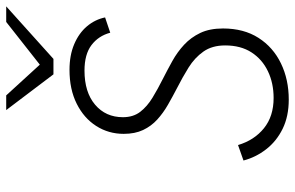

<svg xmlns="http://www.w3.org/2000/svg" viewBox="-190 -772 973 634"><g transform="rotate(-90 297.0 -454.5)"><path d="M285.5 12Q230.5 12 189.2 -8.2Q148 -28.5 121.5 -62.8Q95 -97 84.5 -137.5L135.5 -155.5Q151.5 -102 191 -70Q230.5 -38 291 -38Q340 -38 379.2 -56.8Q418.5 -75.5 441.5 -111Q464.5 -146.5 464.5 -198Q464.5 -241 444.2 -269.8Q424 -298.5 391.5 -318.8Q359 -339 323.5 -357Q295.5 -371.5 268.5 -387Q241.5 -402.5 219.8 -422.2Q198 -442 185.2 -469Q172.5 -496 172.5 -533Q172.5 -583 198.5 -623.8Q224.5 -664.5 272 -688.2Q319.5 -712 384 -712Q432 -712 468.5 -696.5Q505 -681 527.5 -654.5Q550 -628 557 -594.5L506.5 -577.5Q496 -616.5 465.5 -639.5Q435 -662.5 381.5 -662.5Q310 -662.5 268.8 -627.5Q227.5 -592.5 227.5 -535.5Q227.5 -501.5 245.2 -478.5Q263 -455.5 291.8 -438Q320.5 -420.5 353.5 -404Q383 -389 412.8 -372.5Q442.5 -356 466.8 -333.5Q491 -311 505.8 -280Q520.5 -249 520.5 -205Q520.5 -136.5 489.5 -88Q458.5 -39.5 405.2 -13.8Q352 12 285.5 12ZM369 -765 251 -921H299.5L401 -810L542 -921H593.5L420 -765Z"/></g></svg>

Font: Overpass ExtraLight
Style: Italic
Weight: 250
Italic angle: -10°
Designer: Delve Withrington, Dave Bailey, Thomas Jockin
Foundry: Delve Fonts LLC
Version: Version 4.000